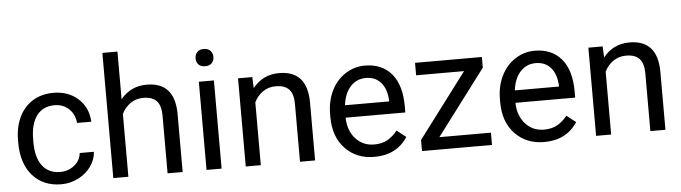

<svg xmlns="http://www.w3.org/2000/svg" viewBox="-47 -943 4062 1146"><g transform="rotate(-5 1984.0 -370.0)"><path d="M280.3 -64Q328.6 -64 364.7 -93.3Q400.9 -122.6 404.8 -166.5H490.2Q487.8 -121.1 459 -80.1Q430.2 -39.1 382.1 -14.6Q334 9.8 280.3 9.8Q172.4 9.8 108.6 -62.3Q44.9 -134.3 44.9 -259.3V-274.4Q44.9 -351.6 73.2 -411.6Q101.6 -471.7 154.5 -504.9Q207.5 -538.1 279.8 -538.1Q368.7 -538.1 427.5 -484.9Q486.3 -431.6 490.2 -346.7H404.8Q400.9 -397.9 366 -430.9Q331.1 -463.9 279.8 -463.9Q210.9 -463.9 173.1 -414.3Q135.3 -364.7 135.3 -271V-253.9Q135.3 -162.6 172.9 -113.3Q210.4 -64 280.3 -64Z M682.1 -464.4Q742.2 -538.1 838.4 -538.1Q1005.9 -538.1 1007.3 -349.1V0H917V-349.6Q916.5 -406.7 890.9 -434.1Q865.2 -461.4 811 -461.4Q767.1 -461.4 733.9 -438Q700.7 -414.6 682.1 -376.5V0H591.8V-750H682.1Z M1240.7 0H1150.4V-528.3H1240.7ZM1143.1 -668.5Q1143.1 -690.4 1156.5 -705.6Q1169.9 -720.7 1196.3 -720.7Q1222.7 -720.7 1236.3 -705.6Q1250 -690.4 1250 -668.5Q1250 -646.5 1236.3 -631.8Q1222.7 -617.2 1196.3 -617.2Q1169.9 -617.2 1156.5 -631.8Q1143.1 -646.5 1143.1 -668.5Z M1470.7 -528.3 1473.6 -461.9Q1534.2 -538.1 1631.8 -538.1Q1799.3 -538.1 1800.8 -349.1V0H1710.4V-349.6Q1710 -406.7 1684.3 -434.1Q1658.7 -461.4 1604.5 -461.4Q1560.5 -461.4 1527.3 -438Q1494.1 -414.6 1475.6 -376.5V0H1385.3V-528.3Z M2156.2 9.8Q2048.8 9.8 1981.4 -60.8Q1914.1 -131.3 1914.1 -249.5V-266.1Q1914.1 -344.7 1944.1 -406.5Q1974.1 -468.3 2028.1 -503.2Q2082 -538.1 2145 -538.1Q2248 -538.1 2305.2 -470.2Q2362.3 -402.3 2362.3 -275.9V-238.3H2004.4Q2006.3 -160.2 2050 -112.1Q2093.8 -64 2161.1 -64Q2209 -64 2242.2 -83.5Q2275.4 -103 2300.3 -135.3L2355.5 -92.3Q2289.1 9.8 2156.2 9.8ZM2145 -463.9Q2090.3 -463.9 2053.2 -424.1Q2016.1 -384.3 2007.3 -312.5H2272V-319.3Q2268.1 -388.2 2234.9 -426Q2201.7 -463.9 2145 -463.9Z M2551.8 -73.7H2860.8V0H2441.4V-66.4L2732.9 -453.6H2445.8V-528.3H2846.2V-464.4Z M3173.8 9.8Q3066.4 9.8 2999 -60.8Q2931.6 -131.3 2931.6 -249.5V-266.1Q2931.6 -344.7 2961.7 -406.5Q2991.7 -468.3 3045.7 -503.2Q3099.6 -538.1 3162.6 -538.1Q3265.6 -538.1 3322.8 -470.2Q3379.9 -402.3 3379.9 -275.9V-238.3H3022Q3023.9 -160.2 3067.6 -112.1Q3111.3 -64 3178.7 -64Q3226.6 -64 3259.8 -83.5Q3293 -103 3317.9 -135.3L3373 -92.3Q3306.6 9.8 3173.8 9.8ZM3162.6 -463.9Q3107.9 -463.9 3070.8 -424.1Q3033.7 -384.3 3024.9 -312.5H3289.6V-319.3Q3285.6 -388.2 3252.4 -426Q3219.2 -463.9 3162.6 -463.9Z M3569.8 -528.3 3572.8 -461.9Q3633.3 -538.1 3731 -538.1Q3898.4 -538.1 3899.9 -349.1V0H3809.6V-349.6Q3809.1 -406.7 3783.4 -434.1Q3757.8 -461.4 3703.6 -461.4Q3659.7 -461.4 3626.5 -438Q3593.3 -414.6 3574.7 -376.5V0H3484.4V-528.3Z"/></g></svg>

Font: Vazir FD
Style: FD
Weight: 400
Foundry: Based on Dejavu fonts, by Saber Rastikerdar
Version: Version 26.0.0